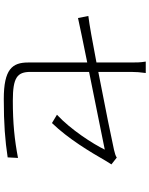

<svg xmlns="http://www.w3.org/2000/svg" viewBox="95 -898 809 1040"><g transform="rotate(90 500.0 -378.5)"><path d="M647 -255C733 -344 804 -463 851 -545C857 -555 865 -568 871 -577L834 -606C826 -600 810 -595 792 -591C753 -582 553 -541 370 -506V-684C370 -711 372 -734 376 -763H314C319 -734 319 -712 319 -684V-496C209 -475 111 -457 67 -452L78 -396C117 -405 211 -424 319 -446V-126C319 -40 355 6 517 6C652 6 740 -1 833 -15L836 -71C736 -52 648 -43 526 -43C401 -43 370 -66 370 -139V-456C566 -496 784 -539 791 -541C760 -477 682 -356 602 -282Z"/></g></svg>

Font: Source Han Sans SC Light
Style: Regular
Weight: 300
Designer: Ryoko NISHIZUKA (kana & ideographs); Paul D. Hunt (Latin, Greek & Cyrillic); Wenlong ZHANG (bopomofo); Sandoll Communica
Foundry: Adobe Systems Incorporated
Version: Version 1.004;PS 1.004;hotconv 1.0.82;makeotf.lib2.5.63406